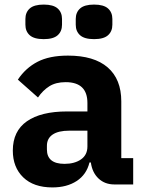

<svg xmlns="http://www.w3.org/2000/svg" viewBox="-20 -806 633 839"><path d="M91 -698V-723Q91 -752 110 -769Q129 -786 171 -786Q213 -786 232 -769Q251 -752 251 -723V-698Q251 -669 232 -652Q213 -635 171 -635Q129 -635 110 -652Q91 -669 91 -698ZM311 -698V-723Q311 -752 330 -769Q349 -786 391 -786Q433 -786 452 -769Q471 -752 471 -723V-698Q471 -669 452 -652Q433 -635 391 -635Q349 -635 330 -652Q311 -669 311 -698ZM36 -148Q36 -233 97.5 -276Q159 -319 273 -319H362V-356Q362 -447 267 -447Q224 -447 195.5 -429Q167 -411 146 -380L58 -458Q92 -509 144 -536Q196 -563 277 -563Q391 -563 450.5 -511.5Q510 -460 510 -363V-115H562V0H480Q438 0 410.5 -26Q383 -52 377 -96H371Q358 -43 315 -15Q272 13 209 13Q127 13 81.5 -31Q36 -75 36 -148ZM362 -166V-235H283Q235 -235 210 -218Q185 -201 185 -169V-153Q185 -90 262 -90Q306 -90 334 -109.5Q362 -129 362 -166Z"/></svg>

Font: IBM Plex Sans JP
Style: Bold
Weight: 700
Designer: Mike Abbink; Paul van der Laan; Pieter van Rosmalen; Wujin Sim; Yejin Wi; Jinhee Kim; Boomi Park; Yona Kim; Kichan Ma
Foundry: Sandoll Inc.
Version: Version 1.001